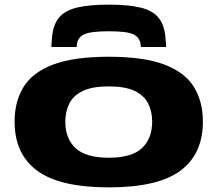

<svg xmlns="http://www.w3.org/2000/svg" viewBox="-20 -799 939 829"><path d="M43 -274Q43 -361 82 -424Q121 -487 210 -520.5Q299 -554 450 -554Q600 -554 689 -520.5Q778 -487 817 -424Q856 -361 856 -274Q856 -134 759 -62Q662 10 450 10Q238 10 140.5 -62Q43 -134 43 -274ZM262 -274Q262 -201 306 -159.5Q350 -118 450 -118Q549 -118 593 -159.5Q637 -201 637 -274Q637 -318 619.5 -352.5Q602 -387 561 -406.5Q520 -426 450 -426Q379 -426 338 -406.5Q297 -387 279.5 -352.5Q262 -318 262 -274ZM450 -779Q535 -779 588 -766Q641 -753 666.5 -720Q692 -687 695 -628Q697 -612 697 -596H588Q588 -599 588 -602Q588 -605 587 -608Q583 -638 555.5 -651Q528 -664 450 -664Q372 -664 344 -651Q316 -638 312 -608Q312 -605 311.5 -602Q311 -599 311 -596H202Q202 -612 204 -629Q207 -687 232.5 -720Q258 -753 311 -766Q364 -779 450 -779Z"/></svg>

Font: Georama ExtraExtended
Style: Bold
Weight: 700
Width: 8
Designer: Jean-Baptiste Levee
Foundry: Production Type
Version: Version 1.000